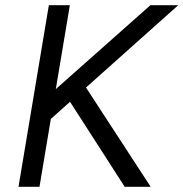

<svg xmlns="http://www.w3.org/2000/svg" viewBox="-20 -720 707 740"><path d="M128 -317.2 559.8 -700H667L151.5 -239.8ZM168.3 -700H249.2L132.2 0H51.3ZM231.7 -356 293.8 -409.8 560.7 0H460.7Z"/></svg>

Font: Oak Sans Light Italic
Style: Regular
Weight: 400
Italic angle: -9.5°
Foundry: Erik Kennedy, Walven
Version: Version 1.000;Glyphs 3.1.2 (3151)